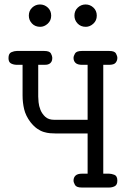

<svg xmlns="http://www.w3.org/2000/svg" viewBox="-20 -839 565 859"><path d="M109 -769Q109 -791 124 -805Q139 -819 159 -819Q179 -819 194 -805Q209 -791 209 -769Q209 -747 193.5 -733Q178 -719 160 -719Q137 -719 123 -734Q109 -749 109 -769ZM313 -769Q313 -791 328 -805Q343 -819 363 -819Q383 -819 398 -805Q413 -791 413 -769Q413 -747 397.5 -733Q382 -719 364 -719Q341 -719 327 -734Q313 -749 313 -769ZM18 -579Q18 -600 31 -605.5Q44 -611 55 -611H178Q202 -611 208 -599.5Q214 -588 214 -580Q214 -569 210 -562.5Q206 -556 200 -553Q194 -550 188 -549.5Q182 -549 179 -549H151V-407Q151 -399 152.5 -382Q154 -365 161 -347.5Q168 -330 182.5 -316.5Q197 -303 223 -303H372V-549H347Q327 -549 318 -557.5Q309 -566 309 -580Q309 -588 315.5 -599.5Q322 -611 346 -611H469Q493 -611 499 -599.5Q505 -588 505 -580Q505 -568 497.5 -558.5Q490 -549 468 -549H442V-62H468Q478 -62 491.5 -57Q505 -52 505 -31Q505 -12 493.5 -6Q482 0 468 0H346Q322 0 315.5 -11.5Q309 -23 309 -31Q309 -45 318 -53.5Q327 -62 347 -62H372V-242H227Q217 -242 204 -243Q191 -244 176 -248.5Q161 -253 146 -263.5Q131 -274 116 -293Q95 -321 88 -350.5Q81 -380 81 -412V-549H56Q41 -549 29.5 -555Q18 -561 18 -579Z"/></svg>

Font: CMU Typewriter Custom
Style: Regular
Weight: 500
Monospace: yes
Version: Version 0.7.0